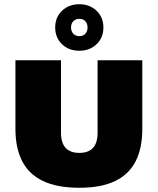

<svg xmlns="http://www.w3.org/2000/svg" viewBox="-20 -880 746 908"><path d="M355 8Q250 8 183.2 -24Q116.5 -56 84.8 -118Q53 -180 53 -270.5V-595H268.5V-253Q268.5 -204 290.5 -180.5Q312.5 -157 355 -157Q398 -157 419.8 -180.5Q441.5 -204 441.5 -253V-595H653V-270.5Q653 -180 621.8 -118Q590.5 -56 524.8 -24Q459 8 355 8ZM355 -640Q305.5 -640 273.2 -671Q241 -702 241 -750Q241 -798 273.2 -829Q305.5 -860 355 -860Q404.5 -860 436.8 -829Q469 -798 469 -750Q469 -702 436.8 -671Q404.5 -640 355 -640ZM355 -709Q372.5 -709 383.2 -720.2Q394 -731.5 394 -750Q394 -769 383.2 -780Q372.5 -791 355.5 -791Q338 -791 327 -780Q316 -769 316 -750Q316 -731.5 327 -720.2Q338 -709 355 -709Z"/></svg>

Font: Encode Sans SC Black
Style: Regular
Weight: 900
Version: Version 3.002